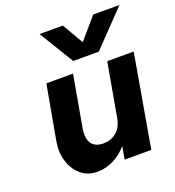

<svg xmlns="http://www.w3.org/2000/svg" viewBox="-137 -855 891 975"><g transform="rotate(-20 309.0 -368.0)"><path d="M438 -560H300L186 -747H312L378 -633L476 -747H618ZM228 -223Q219 -170 238 -142Q257 -114 302 -114Q342 -114 370.5 -137Q399 -160 409 -202L462 -500H605L518 0H374L386 -69Q353 -30 310.5 -9.5Q268 11 225 11Q172 11 136 -20Q100 -51 85 -100.5Q70 -150 80 -206L133 -500H277Z"/></g></svg>

Font: Overused Grotesk
Style: Bold Italic
Weight: 700
Italic angle: -10°
Version: Version 0.003